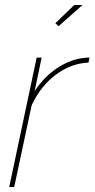

<svg xmlns="http://www.w3.org/2000/svg" viewBox="-20 -750 379 770"><path d="M127 -519H147L119 -385Q160 -446 213 -479.5Q266 -513 320 -518Q325 -519 330 -519Q335 -519 339 -519L335 -499Q265 -496 204 -450.5Q143 -405 107 -328L37 0H17ZM215 -645 202 -657 278 -730H311Z"/></svg>

Font: Raleway Thin
Style: Italic
Weight: 100
Italic angle: -12°
Designer: Matt McInerney, Pablo Impallari, Rodrigo Fuenzalida
Foundry: Matt McInerney, Pablo Impallari, Rodrigo Fuenzalida
Version: Version 4.026